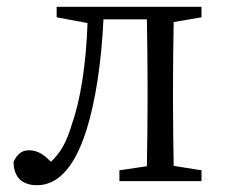

<svg xmlns="http://www.w3.org/2000/svg" viewBox="-20 -534 662 566"><path d="M574 -483V-514H147V-483L238 -466C234 -349 218 -241 192 -168C176 -114 158 -83 130 -57C110 -78 91 -91 65 -91C43 -91 30 -78 20 -57C20 -11 46 12 89 12C140 12 195 -24 235 -151C261 -233 279 -349 285 -477H413C414 -422 415 -341 415 -286V-228C415 -176 414 -100 413 -44L332 -32V0H574V-32L492 -45C491 -100 490 -176 490 -228V-286C490 -338 491 -414 492 -469Z"/></svg>

Font: Source Han Serif
Style: Regular
Weight: 400
Designer: Ryoko NISHIZUKA 西塚涼子 (kana & ideographs); Frank Grießhammer (Latin, Greek & Cyrillic); Wenlong ZHANG 张文龙 (bopomofo); San
Foundry: Adobe Systems Incorporated
Version: Version 1.001;PS 1.001;hotconv 16.6.54;makeotf.lib2.5.65590